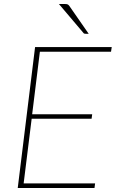

<svg xmlns="http://www.w3.org/2000/svg" viewBox="-20 -938 580 958"><path d="M68.5 0ZM537.5 -703 534 -680H179L140.5 -368H440L437 -345.5H138L98 -23H454.5L451.5 0H68.5L155 -703ZM303.5 -918Q312.5 -918 317 -916.2Q321.5 -914.5 325.5 -909L422.5 -769.5H407Q403.5 -769.5 400.8 -770.2Q398 -771 396 -774L274 -918Z"/></svg>

Font: Lato Thin
Style: Italic
Weight: 200
Italic angle: -7°
Designer: Lukasz Dziedzic
Foundry: tyPoland Lukasz Dziedzic
Version: Version 2.007; 2014-02-27